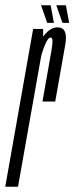

<svg xmlns="http://www.w3.org/2000/svg" viewBox="-58 -710 283 730"><path d="M103.5 -324H152Q178 -472.5 190 -539.2Q202 -606 161 -606Q134 -606 110.8 -576.8Q87.5 -547.5 80 -501L97 -488.5Q101 -510.5 112.8 -539Q124.5 -567.5 135 -567.5Q146.5 -567.5 137.8 -519Q129 -470.5 103.5 -324ZM-38 0H10.5L106 -539V-600H68ZM179.5 -623H205L192.5 -690H156ZM121.5 -623H147L134.5 -690H98Z"/></svg>

Font: Anybody UltraCondensed Light
Style: Italic
Weight: 300
Width: 1
Italic angle: -10°
Version: Version 1.113;gftools[0.9.25]